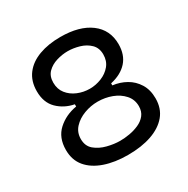

<svg xmlns="http://www.w3.org/2000/svg" viewBox="-157 -815 954 972"><g transform="rotate(-30 320.5 -329.5)"><path d="M320 15Q243 15 184 -5.5Q125 -26 92 -65.5Q59 -105 59 -164Q59 -236 104 -277Q149 -318 214 -329V-342Q157 -353 118.5 -391Q80 -429 80 -495Q80 -554 110.5 -594Q141 -634 195.5 -654Q250 -674 320 -674Q431 -674 494.5 -626.5Q558 -579 558 -495Q558 -433 523.5 -394.5Q489 -356 426 -342V-330Q468 -325 503.5 -305Q539 -285 561 -249.5Q583 -214 583 -164Q583 -105 550 -65.5Q517 -26 458 -5.5Q399 15 320 15ZM320 -372Q355 -372 388.5 -385.5Q422 -399 443.5 -425Q465 -451 465 -489Q465 -527 441.5 -550Q418 -573 383.5 -583Q349 -593 316 -593Q284 -593 251 -583Q218 -573 196 -551Q174 -529 174 -491Q174 -453 195 -426.5Q216 -400 249.5 -386Q283 -372 320 -372ZM321 -67Q347 -67 376 -72Q405 -77 431 -88.5Q457 -100 473.5 -120.5Q490 -141 490 -172Q490 -211 465 -239Q440 -267 401.5 -281.5Q363 -296 320 -296Q279 -296 240.5 -281.5Q202 -267 177 -240Q152 -213 152 -174Q152 -133 179.5 -110Q207 -87 246.5 -77Q286 -67 321 -67Z"/></g></svg>

Font: Bricolage Grotesque 10pt
Style: Regular
Weight: 400
Designer: Mathieu Triay
Foundry: Atelier Triay
Version: Version 1.000; ttfautohint (v1.8.4.7-5d5b);gftools[0.9.32]